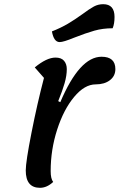

<svg xmlns="http://www.w3.org/2000/svg" viewBox="-20 -872 571 917"><path d="M103 -58Q103 -99 130.5 -238.5Q158 -378 190 -500L146 -550Q203 -597 245 -597Q273 -597 286 -581.5Q299 -566 299 -542Q299 -511 288.5 -474.5Q278 -438 258 -389L268 -384Q360 -601 465 -601Q531 -601 531 -542Q531 -509 505 -489Q479 -469 437 -469Q384 -469 334 -409Q284 -349 253 -253Q222 -157 222 -55Q222 -18 234 -3Q204 25 171 25Q103 25 103 -58ZM228 -722Q271 -739 304 -758.5Q337 -778 373 -804Q408 -830 428.5 -841Q449 -852 473 -852Q527 -852 527 -791Q527 -758 518 -737Q471 -737 430.5 -725.5Q390 -714 334 -692Q283 -671 265 -671Q237 -671 228 -722Z"/></svg>

Font: Lemonada
Style: Regular
Weight: 400
Designer: Mohamed Gaber (Arabic) Eduardo Tunni (Latin)
Foundry: Kief Type Foundry
Version: Version 3.006